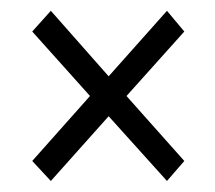

<svg xmlns="http://www.w3.org/2000/svg" viewBox="-20 -343 394 352"><path d="M73.2 -11.2 39.1 -47.9 145 -167 39.1 -285.2 73.2 -323.2 179.2 -203.1 286.1 -323.2 317.9 -285.2 211.9 -167 317.9 -47.9 286.1 -11.2 179.2 -129.9Z"/></svg>

Font: Junicode SmCond Light
Style: Regular
Weight: 300
Width: 4
Designer: Peter S. Baker
Version: Version 2.206